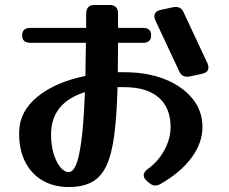

<svg xmlns="http://www.w3.org/2000/svg" viewBox="-20 -727 919 771"><path d="M624 12Q614 18 603 18Q591 18 578 7L568 -2Q557 -12 557 -23Q557 -36 573 -48Q615 -78 640 -124Q665 -170 665 -217Q665 -294 617 -335.5Q569 -377 479 -377Q465 -377 452 -377Q449 -263 439 -186Q429 -109 408 -63Q387 -17 350 3.5Q313 24 256 24Q194 24 148 -4Q102 -32 78.5 -82.5Q55 -133 57 -199Q59 -281 131.5 -339.5Q204 -398 323 -422Q324 -483 325 -555H102Q69 -555 69 -585Q69 -615 102 -615H326Q326 -642 326 -671Q326 -707 359 -707H421Q454 -707 454 -672Q454 -657 454 -643Q454 -629 454 -615H554Q587 -615 587 -585Q587 -555 554 -555H454Q454 -523 453.5 -493.5Q453 -464 453 -437Q466 -437 479 -437Q571 -437 641.5 -409Q712 -381 752.5 -331.5Q793 -282 793 -217Q793 -153 749 -93.5Q705 -34 624 12ZM813 -473Q817 -465 817 -456Q817 -437 793 -431L742 -420Q738 -419 731 -419Q709 -419 700 -440L604 -645Q600 -653 600 -662Q600 -681 624 -687L675 -698Q679 -699 686 -699Q708 -699 717 -678ZM185 -187Q185 -145 195 -111Q205 -77 221.5 -56.5Q238 -36 256 -36Q272 -36 284.5 -63Q297 -90 306.5 -159.5Q316 -229 321 -357Q185 -314 185 -187Z"/></svg>

Font: Yusei Magic
Style: Regular
Weight: 400
Designer: Tanukizamurai
Foundry: Yusei Magic Project
Version: Version 1.200